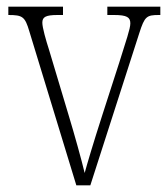

<svg xmlns="http://www.w3.org/2000/svg" viewBox="-20 -556 505 576"><path d="M68 -462 209 0H251L398 -457C414 -507 420 -511 457 -511H461V-536H302V-511H322C361 -511 371 -504 371 -486C371 -469 358 -434 338 -369L287 -211C259 -124 241 -63 234 -37C225 -75 203 -154 186 -210L127 -407C118 -435 107 -473 107 -488C107 -505 117 -511 153 -511H169V-536H5V-511C48 -511 55 -506 68 -462Z"/></svg>

Font: Noto Serif Armenian Condensed ExtraLight
Style: Regular
Weight: 200
Width: 3
Designer: Monotype Design Team
Foundry: Monotype Imaging Inc.
Version: Version 2.008